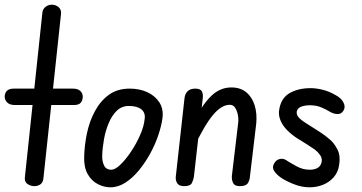

<svg xmlns="http://www.w3.org/2000/svg" viewBox="-36 -794 1545 819"><path d="M110 0Q95 0 81.5 -9Q68 -18 70 -37L145 -742Q147 -756 158.5 -765Q170 -774 185 -774Q202 -774 214.5 -763Q227 -752 224 -732L149 -32Q147 -15 136 -7.5Q125 0 110 0ZM-16 -382Q-16 -396 -7 -406Q2 -416 23 -416H275Q296 -416 306.5 -406Q317 -396 317 -382Q317 -367 309 -356.5Q301 -346 279 -346H28Q6 -346 -5 -356.5Q-16 -367 -16 -382Z M435 5Q408 5 381.5 -8.5Q355 -22 338.5 -50.5Q322 -79 323 -123Q324 -174 335 -226Q346 -278 369.5 -321Q393 -364 429 -390Q465 -416 517 -416Q560 -416 593 -400.5Q626 -385 644 -357Q662 -329 657 -290Q653 -259 640 -219.5Q627 -180 605.5 -140.5Q584 -101 557 -68Q530 -35 499 -15Q468 5 435 5ZM439 -70Q455 -70 477.5 -91.5Q500 -113 522.5 -146.5Q545 -180 561.5 -217.5Q578 -255 581 -286Q585 -313 567 -327.5Q549 -342 514 -342Q483 -342 462 -321.5Q441 -301 427.5 -268.5Q414 -236 407.5 -199.5Q401 -163 400 -130Q399 -108 407.5 -89Q416 -70 439 -70Z M750 0Q727 0 719.5 -13Q712 -26 714 -42L751 -375Q753 -394 764.5 -405Q776 -416 797 -416Q818 -416 824.5 -405Q831 -394 829 -376L791 -39Q789 -27 782.5 -13.5Q776 0 750 0ZM987 0Q965 0 958.5 -13Q952 -26 953 -43L980 -270Q982 -287 978.5 -304.5Q975 -322 967 -334.5Q959 -347 944 -347Q909 -347 872.5 -303.5Q836 -260 788 -159L801 -293Q829 -350 866 -385.5Q903 -421 951 -421Q990 -421 1015 -400Q1040 -379 1050.5 -344Q1061 -309 1057 -267L1030 -40Q1029 -25 1021 -12.5Q1013 0 987 0Z M1285 5Q1250 5 1214.5 -9.5Q1179 -24 1160 -38Q1142 -51 1133 -65.5Q1124 -80 1133 -96Q1142 -113 1158.5 -116Q1175 -119 1189 -108Q1203 -99 1229.5 -84.5Q1256 -70 1285 -70Q1305 -70 1318.5 -77.5Q1332 -85 1336 -103Q1339 -119 1329.5 -132.5Q1320 -146 1307 -156Q1293 -166 1274.5 -177.5Q1256 -189 1235 -202Q1211 -217 1190.5 -237Q1170 -257 1160 -281.5Q1150 -306 1156 -332Q1165 -378 1201.5 -398Q1238 -418 1289 -418Q1313 -418 1341 -411Q1369 -404 1396 -388Q1419 -376 1429 -357Q1439 -338 1429 -322Q1420 -307 1403.5 -307.5Q1387 -308 1370 -318Q1356 -327 1334.5 -336Q1313 -345 1286 -345Q1266 -345 1250 -339.5Q1234 -334 1230 -319Q1227 -303 1242 -289Q1257 -275 1286 -258Q1307 -245 1330 -230Q1353 -215 1372 -198Q1389 -184 1403 -157Q1417 -130 1411 -93Q1407 -60 1387.5 -38Q1368 -16 1341 -5.5Q1314 5 1285 5Z"/></svg>

Font: Edu NSW ACT Foundation Medium
Style: Regular
Weight: 500
Version: Version 1.003